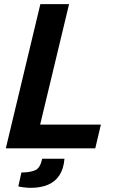

<svg xmlns="http://www.w3.org/2000/svg" viewBox="-20 -713 600 923"><path d="M8 0 174 -693H312L173 -114H465L438 0ZM127 190Q112 190 93 187.5Q74 185 68 183L83 116H92Q127 115 150 105Q173 95 183 50H290Q286 98 266 129Q246 160 211 175Q176 190 127 190Z"/></svg>

Font: Ubuntu Sans Mono
Style: Bold Italic
Weight: 700
Italic angle: -13.5°
Monospace: yes
Designer: Dalton Maag Ltd
Foundry: Dalton Maag Ltd
Version: Version 1.006